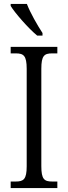

<svg xmlns="http://www.w3.org/2000/svg" viewBox="-20 -951 344 971"><path d="M168 -771H195V-784C170 -822 133 -886 116 -931H34V-921C55 -886 124 -807 168 -771ZM34 0H270V-33H244C204 -33 189 -44 189 -111V-603C189 -670 204 -681 244 -681H270V-714H34V-681H60C99 -681 115 -670 115 -603V-110C115 -44 99 -33 60 -33H34Z"/></svg>

Font: Noto Serif Armenian Condensed Light
Style: Regular
Weight: 300
Width: 3
Designer: Monotype Design Team
Foundry: Monotype Imaging Inc.
Version: Version 2.008